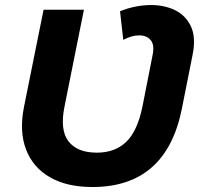

<svg xmlns="http://www.w3.org/2000/svg" viewBox="-20 -739 808 771"><path d="M351 12Q248 12 180 -27.5Q112 -67 84.5 -139Q57 -211 76 -308L155 -700H317L239 -311Q220 -217 255 -171.5Q290 -126 369 -126Q442 -126 487 -169.5Q532 -213 552 -311L593 -519Q601 -559 585 -578Q569 -597 539 -597Q509 -597 475 -579L462 -694Q517 -716 574.5 -718.5Q632 -721 678 -700.5Q724 -680 746 -634.5Q768 -589 753 -517L710 -301Q647 12 351 12Z"/></svg>

Font: Montserrat
Style: Bold Italic
Weight: 700
Italic angle: -11.3°
Designer: Julieta Ulanovsky
Foundry: Julieta Ulanovsky
Version: Version 9.000; ttfautohint (v1.8.4.7-5d5b)